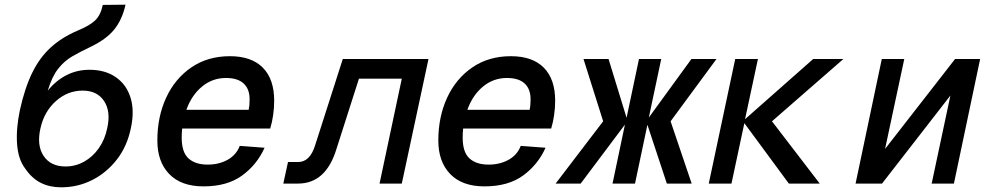

<svg xmlns="http://www.w3.org/2000/svg" viewBox="-20 -784 4240 820"><path d="M241 16Q193 16 154.5 -3Q116 -22 87 -65Q58 -103 53 -168Q48 -233 65 -314Q86 -409 118 -474Q150 -539 197.5 -582Q245 -625 311 -653Q364 -675 387 -697.5Q410 -720 419 -763L516 -764Q502 -700 467.5 -657.5Q433 -615 363 -582Q323 -563 289 -543.5Q255 -524 228.5 -490.5Q202 -457 184 -397Q219 -440 264 -463Q309 -486 362 -486Q429 -486 474.5 -454.5Q520 -423 537.5 -367Q555 -311 539 -237Q523 -159 479 -102.5Q435 -46 373.5 -15Q312 16 241 16ZM260 -73Q302 -73 339 -93.5Q376 -114 402 -151Q428 -188 438 -237Q454 -308 424.5 -352.5Q395 -397 333 -397Q269 -397 219 -352.5Q169 -308 153 -237Q136 -164 166 -118.5Q196 -73 260 -73Z M849 12Q754 12 703 -40.5Q652 -93 652 -184Q652 -285 689.5 -366.5Q727 -448 797 -496Q867 -544 962 -544Q1054 -544 1102.5 -495Q1151 -446 1151 -354Q1151 -323 1146.5 -292Q1142 -261 1134 -235H758Q756 -216 756 -196Q756 -134 785 -107.5Q814 -81 867 -81Q915 -81 952 -101.5Q989 -122 1004 -161L1110 -153Q1077 -80 1013.5 -34Q950 12 849 12ZM945 -451Q887 -451 842.5 -414Q798 -377 776 -315H1042Q1044 -324 1045 -334Q1046 -344 1046 -360Q1046 -404 1020.5 -427.5Q995 -451 945 -451Z M1190 0 1210 -92H1253Q1304 -92 1326 -164L1444 -532H1810L1696 0H1601L1696 -448H1513L1417 -148Q1372 0 1253 0Z M2049 12Q1954 12 1903 -40.5Q1852 -93 1852 -184Q1852 -285 1889.5 -366.5Q1927 -448 1997 -496Q2067 -544 2162 -544Q2254 -544 2302.5 -495Q2351 -446 2351 -354Q2351 -323 2346.5 -292Q2342 -261 2334 -235H1958Q1956 -216 1956 -196Q1956 -134 1985 -107.5Q2014 -81 2067 -81Q2115 -81 2152 -101.5Q2189 -122 2204 -161L2310 -153Q2277 -80 2213.5 -34Q2150 12 2049 12ZM2145 -451Q2087 -451 2042.5 -414Q1998 -377 1976 -315H2242Q2244 -324 2245 -334Q2246 -344 2246 -360Q2246 -404 2220.5 -427.5Q2195 -451 2145 -451Z M2353 0 2556 -266 2472 -532H2579L2656 -281L2709 -532H2804L2751 -282L2933 -532H3040L2844 -266L2934 0H2828L2745 -251L2692 0H2596L2649 -252L2460 0Z M3007 0 3120 -532H3217L3162 -275L3453 -532H3582L3277 -266L3481 0H3349L3159 -258L3104 0Z M3634 0 3746 -532H3842L3760 -148L4059 -532H4166L4054 0H3959L4039 -376L3747 0Z"/></svg>

Font: Geist Mono Medium
Style: Italic
Weight: 500
Italic angle: -12°
Monospace: yes
Designer: Basement.studio, Andrés Briganti, Mateo Zaragoza
Foundry: Basement.studio, Vercel, Andrés Briganti, Guido Ferreyra, Mateo Zaragoza
Version: Version 1.500; ttfautohint (v1.8.4.7-5d5b)